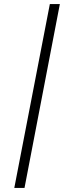

<svg xmlns="http://www.w3.org/2000/svg" viewBox="-20 -758 347 940"><path d="M50 162 224 -738H273L100 162Z"/></svg>

Font: REM ExtraLight
Style: Italic
Weight: 250
Italic angle: -11°
Designer: Octavio Pardo
Foundry: Ashler Design
Version: Version 1.005;gftools[0.9.28]